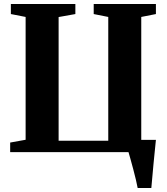

<svg xmlns="http://www.w3.org/2000/svg" viewBox="-20 -763 840 963"><path d="M670.5 180Q667.5 163.5 661.5 138Q655.5 112.5 648.2 85.2Q641 58 634.5 35Q628 12 624.5 0H31V-48L108.5 -62V-678L34.5 -692.5V-743H358V-692.5L274 -677.5V-57H523V-678L450 -692.5V-743H762V-692.5L688.5 -678V-61.5H762Q760 -42 756.8 -9.8Q753.5 22.5 750 58.5Q746.5 94.5 743.8 127Q741 159.5 739 180Z"/></svg>

Font: Merriweather 60pt ExtraBold
Style: Regular
Weight: 800
Version: Version 2.100